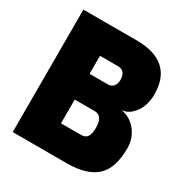

<svg xmlns="http://www.w3.org/2000/svg" viewBox="-169 -863 950 994"><g transform="rotate(30 305.5 -366.0)"><path d="M348.1 -460Q369.6 -460 381.3 -474.6Q393.1 -489.3 393.1 -511.2Q393.1 -541.5 380.1 -554.7Q367.2 -567.9 348.1 -567.9H238.8V-460ZM357.9 -164.1Q385.3 -164.1 396.2 -181.4Q407.2 -198.7 407.2 -233.9Q407.2 -306.2 358.4 -306.2H238.8V-164.1ZM368.2 0H44.9V-731.9H362.8Q583 -731.9 583 -533.2Q583 -499.5 572 -466.8Q561 -434.1 535.4 -408.4Q509.8 -382.8 476.1 -379.9Q531.7 -371.1 566.4 -326.7Q601.1 -282.2 601.1 -224.1Q601.1 -104 543.9 -52Q486.8 0 368.2 0Z"/></g></svg>

Font: Squarion Black
Style: Regular
Weight: 900
Designer: Natanael Gama
Version: Version 1.00;September 12, 2019;FontCreator 11.5.0.2425 64-b